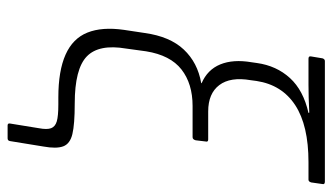

<svg xmlns="http://www.w3.org/2000/svg" viewBox="-200 -522 853 492"><g transform="rotate(90 226.0 -276.5)"><path d="M302 130Q296 130 297 124L309 50Q313 29 309 18.5Q305 8 291.5 4Q278 0 248 0H230Q162 0 120.5 -18.5Q79 -37 64 -74.5Q49 -112 57 -168L65 -221Q74 -286 107.5 -321.5Q141 -357 193 -366L194 -367Q159 -382 145.5 -415Q132 -448 140 -495L142 -509Q149 -559 180.5 -593.5Q212 -628 270 -641L269 -643Q247 -642 231 -641.5Q215 -641 198 -641H131Q124 -641 125 -647L130 -677Q132 -683 137 -683H446Q454 -683 452 -676L448 -648Q446 -641 441 -641H396Q302 -641 250 -607Q198 -573 188 -508L186 -493Q177 -441 198.5 -412.5Q220 -384 266 -384H338Q345 -384 343 -377L340 -352Q339 -348 337 -346Q335 -344 332 -344H252Q195 -344 158.5 -315.5Q122 -287 112 -225L105 -174Q93 -104 125 -73Q157 -42 246 -42Q299 -42 324 -36Q349 -30 355.5 -12.5Q362 5 356 38L342 124Q341 130 335 130Z"/></g></svg>

Font: Sofia Sans Semi Condensed Light
Style: Italic
Weight: 300
Italic angle: -9°
Version: Version 4.100